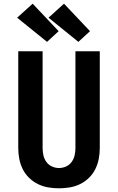

<svg xmlns="http://www.w3.org/2000/svg" viewBox="-20 -1013 640 1041"><path d="M300 8Q271 8 241.5 3Q212 -2 185.5 -15Q159 -28 137.5 -49Q116 -70 103 -96.5Q90 -123 84.5 -152Q79 -181 79 -210V-735H211V-210Q211 -190 215.5 -170.5Q220 -151 231.5 -135Q243 -119 261.5 -110.5Q280 -102 300 -102Q320 -102 338.5 -110.5Q357 -119 368.5 -135Q380 -151 384.5 -170.5Q389 -190 389 -210V-735H521V-210Q521 -181 515.5 -152Q510 -123 497 -96.5Q484 -70 462.5 -49Q441 -28 414.5 -15Q388 -2 358.5 3Q329 8 300 8ZM405 -786 243 -917 327 -993 468 -844ZM235 -786 73 -917 157 -993 298 -844Z"/></svg>

Font: Iosevka Curly XBdEx
Style: Regular
Weight: 800
Width: 7
Monospace: yes
Designer: Belleve Invis
Foundry: Belleve Invis
Version: Version 11.1.0; ttfautohint (v1.8.3)